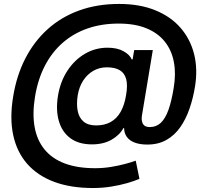

<svg xmlns="http://www.w3.org/2000/svg" viewBox="-20 -737 1038 960"><path d="M444.8 203.1Q334 203.1 251.2 172.4Q168.5 141.6 116.5 82.8Q64.5 23.9 46.1 -61.3Q27.8 -146.5 45.9 -254.9Q63 -359.9 106.7 -444.8Q150.4 -529.8 218 -590.8Q285.6 -651.9 375.7 -684.6Q465.8 -717.3 575.2 -717.3Q679.2 -717.3 756.8 -685.5Q834.5 -653.8 883.3 -597.2Q932.1 -540.5 950.7 -465.8Q969.2 -391.1 955.1 -304.7Q945.8 -246.6 927.7 -194.1Q909.7 -141.6 881.3 -101.1Q853 -60.5 812.3 -37.4Q771.5 -14.2 716.8 -14.2Q679.2 -14.2 653.1 -24.2Q627 -34.2 613.8 -53Q600.6 -71.8 600.6 -96.2H596.7Q578.6 -62 538.1 -38.6Q497.6 -15.1 439.5 -15.1Q373.5 -15.1 331.8 -46.1Q290 -77.1 274.2 -132.3Q258.3 -187.5 270 -258.8Q281.7 -329.6 317.1 -383.5Q352.5 -437.5 404.5 -468Q456.5 -498.5 517.6 -498.5Q565.9 -498.5 597.4 -481Q628.9 -463.4 638.7 -439.9H643.1L650.9 -486.8H744.1L689.9 -160.6Q685.5 -134.8 694.3 -118.2Q703.1 -101.6 729 -101.6Q761.2 -101.6 783.9 -122.8Q806.6 -144 822.3 -187.7Q837.9 -231.4 848.6 -298.3Q860.4 -368.2 849.4 -426.8Q838.4 -485.4 804.4 -528.3Q770.5 -571.3 712.9 -595.2Q655.3 -619.1 573.2 -619.1Q487.8 -619.1 417.2 -594.5Q346.7 -569.8 293 -522.7Q239.3 -475.6 204.3 -408Q169.4 -340.3 155.3 -254.9Q141.1 -168.9 153.1 -102.3Q165 -35.6 202.9 10.5Q240.7 56.6 304 80.3Q367.2 104 455.6 104Q495.6 104 534.7 97.7Q573.7 91.3 606.4 82.5Q639.2 73.7 658.7 66.4L677.2 157.2Q652.3 168 616 178.5Q579.6 189 535.9 196Q492.2 203.1 444.8 203.1ZM460.4 -109.9Q502.9 -109.9 533.4 -127Q564 -144 583.3 -178Q602.5 -211.9 610.4 -261.7Q619.1 -311.5 610.8 -341.8Q602.5 -372.1 578.4 -386.2Q554.2 -400.4 514.2 -400.4Q476.6 -400.4 446 -382.6Q415.5 -364.7 395.5 -333.5Q375.5 -302.2 368.7 -261.2Q361.8 -218.3 368.2 -183.8Q374.5 -149.4 397.2 -129.6Q419.9 -109.9 460.4 -109.9Z"/></svg>

Font: Inter 16pt SemiBold
Style: Italic
Weight: 600
Italic angle: -9.3988°
Version: Version 4.001;git-66647c0bb